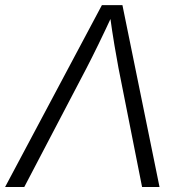

<svg xmlns="http://www.w3.org/2000/svg" viewBox="-38 -748 731 768"><path d="M-17.6 0 369.6 -727.5H451.7L600.1 0H530.3L436 -475.6Q429.2 -511.7 419.9 -566.4Q410.6 -621.1 400.4 -695.8H415Q381.8 -624 355.2 -569.6Q328.6 -515.1 308.1 -475.6L59.1 0Z"/></svg>

Font: Inter Light
Style: Italic
Weight: 300
Italic angle: -9.3988°
Designer: Rasmus Andersson
Foundry: rsms
Version: Version 4.001;git-66647c0bb